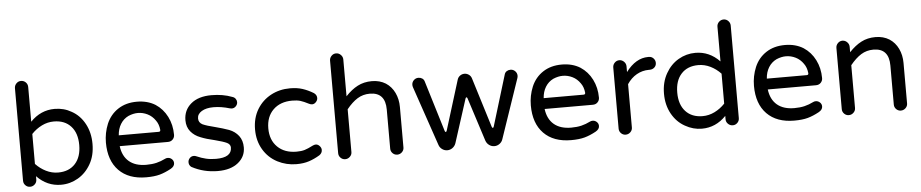

<svg xmlns="http://www.w3.org/2000/svg" viewBox="-42 -1010 6285 1310"><g transform="rotate(-5 3101.0 -354.5)"><path d="M167 -62.5V-39.1Q167 -20.5 153.3 -7.3Q139.6 5.9 121.1 5.9Q102.5 5.9 89.4 -7.3Q76.2 -20.5 76.2 -39.1V-672.9Q76.2 -691.4 89.4 -705.1Q102.5 -718.8 121.1 -718.8Q140.6 -718.8 153.8 -705.6Q167 -692.4 167 -672.9V-435.5Q237.3 -508.8 333 -508.8Q396.5 -508.8 448.2 -478.5Q504.9 -447.3 537.6 -386.7Q570.3 -326.2 570.3 -249Q570.3 -168.9 537.1 -111.3Q503.9 -52.7 449.7 -21Q395.5 10.7 333 10.7Q237.3 10.7 167 -62.5ZM479.5 -249Q479.5 -331.1 437 -377.4Q394.5 -423.8 320.3 -423.8Q277.3 -423.8 237.8 -404.3Q198.2 -384.8 167 -351.6V-146.5Q198.2 -113.3 237.8 -93.8Q277.3 -74.2 320.3 -74.2Q394.5 -74.2 437 -120.6Q479.5 -167 479.5 -249Z M662.1 -249Q662.1 -315.4 687.5 -377Q713.9 -438.5 767.6 -473.6Q821.3 -508.8 896.5 -508.8Q968.8 -508.8 1022.5 -475.6Q1073.2 -442.4 1101.6 -386.2Q1129.9 -330.1 1129.9 -261.7Q1129.9 -243.2 1117.2 -230Q1104.5 -216.8 1084 -216.8H753.9Q762.7 -147.5 806.2 -110.8Q849.6 -74.2 923.8 -74.2Q962.9 -74.2 993.7 -81.5Q1024.4 -88.9 1055.7 -104.5Q1062.5 -108.4 1073.2 -108.4Q1088.9 -108.4 1101.1 -97.2Q1113.3 -85.9 1113.3 -69.3Q1113.3 -46.9 1086.9 -32.2Q1045.9 -9.8 1008.8 0.5Q971.7 10.7 916 10.7Q795.9 10.7 729 -57.6Q662.1 -126 662.1 -249ZM1039.1 -303.7Q1035.2 -342.8 1015.6 -369.1Q994.1 -400.4 962.4 -416Q930.7 -431.6 896.5 -431.6Q865.2 -431.6 831.1 -417Q796.9 -400.4 776.9 -367.7Q756.8 -335 753.9 -291H1027.3Q1040 -291 1039.1 -303.7Z M1228.5 -33.2Q1211.9 -44.9 1211.9 -66.4Q1211.9 -82 1223.1 -94.2Q1234.4 -106.4 1251 -106.4Q1260.7 -106.4 1268.6 -102.5Q1301.8 -87.9 1333 -80.6Q1364.3 -73.2 1401.4 -73.2Q1508.8 -73.2 1508.8 -141.6Q1508.8 -163.1 1485.4 -174.8Q1460.9 -186.5 1403.3 -201.2Q1346.7 -213.9 1308.6 -229.5Q1266.6 -245.1 1241.2 -276.4Q1215.8 -307.6 1215.8 -353.5Q1215.8 -422.9 1266.6 -465.8Q1317.4 -508.8 1407.2 -508.8Q1485.4 -508.8 1548.8 -484.4Q1562.5 -480.5 1570.3 -469.7Q1578.1 -459 1578.1 -446.3Q1578.1 -430.7 1566.4 -418.5Q1554.7 -406.2 1538.1 -406.2L1525.4 -408.2Q1466.8 -425.8 1414.1 -425.8Q1363.3 -425.8 1333 -407.2Q1302.7 -388.7 1302.7 -358.4Q1302.7 -330.1 1329.1 -316.4Q1357.4 -303.7 1414.1 -290Q1466.8 -276.4 1507.8 -261.7Q1547.9 -246.1 1572.3 -214.4Q1596.7 -182.6 1596.7 -134.8Q1596.7 -71.3 1545.9 -30.3Q1495.1 10.7 1407.2 10.7Q1310.5 10.7 1228.5 -33.2Z M1815.4 -20.5Q1753.9 -52.7 1718.8 -112.3Q1683.6 -171.9 1683.6 -249Q1683.6 -328.1 1719.7 -387.7Q1754.9 -445.3 1814 -477.1Q1873 -508.8 1945.3 -508.8Q1994.1 -508.8 2031.2 -496.6Q2068.4 -484.4 2105.5 -461.9Q2125 -448.2 2125 -426.8Q2125 -412.1 2113.3 -399.4Q2101.6 -386.7 2086.9 -386.7Q2077.1 -386.7 2065.4 -392.6Q2031.2 -410.2 2008.8 -417Q1986.3 -423.8 1953.1 -423.8Q1871.1 -423.8 1822.8 -376.5Q1774.4 -329.1 1774.4 -249Q1774.4 -168.9 1822.8 -121.6Q1871.1 -74.2 1953.1 -74.2Q1986.3 -74.2 2008.8 -81.1Q2031.2 -87.9 2065.4 -105.5Q2077.1 -111.3 2086.9 -111.3Q2101.6 -111.3 2113.3 -98.6Q2125 -85.9 2125 -71.3Q2125 -49.8 2105.5 -36.1Q2068.4 -13.7 2031.2 -1.5Q1994.1 10.7 1945.3 10.7Q1876 10.7 1815.4 -20.5Z M2234.4 -39.1V-672.9Q2234.4 -691.4 2247.6 -705.1Q2260.7 -718.8 2279.3 -718.8Q2297.9 -718.8 2311.5 -705.1Q2325.2 -691.4 2325.2 -672.9V-420.9Q2365.2 -463.9 2408.2 -486.3Q2451.2 -508.8 2505.9 -508.8Q2559.6 -508.8 2600.6 -483.4Q2639.6 -458 2660.6 -414.1Q2681.6 -370.1 2681.6 -316.4V-39.1Q2681.6 -20.5 2668 -7.3Q2654.3 5.9 2635.7 5.9Q2617.2 5.9 2604 -7.3Q2590.8 -20.5 2590.8 -39.1V-306.6Q2590.8 -424.8 2484.4 -424.8Q2437.5 -424.8 2399.9 -401.4Q2362.3 -377.9 2325.2 -332V-39.1Q2325.2 -20.5 2311.5 -7.3Q2297.9 5.9 2279.3 5.9Q2260.7 5.9 2247.6 -7.3Q2234.4 -20.5 2234.4 -39.1Z M2920.9 -36.1 2782.2 -442.4Q2779.3 -451.2 2779.3 -459Q2779.3 -477.5 2792.5 -490.7Q2805.7 -503.9 2824.2 -503.9Q2838.9 -503.9 2850.1 -496.6Q2861.3 -489.3 2865.2 -476.6L2971.7 -127Q2974.6 -119.1 2978.5 -119.1Q2982.4 -119.1 2985.4 -127L3090.8 -467.8Q3095.7 -484.4 3109.4 -494.1Q3123 -503.9 3139.6 -503.9Q3156.2 -503.9 3169.9 -494.1Q3183.6 -484.4 3188.5 -467.8L3293.9 -127Q3296.9 -119.1 3300.8 -119.1Q3304.7 -119.1 3307.6 -127L3414.1 -476.6Q3418 -489.3 3429.2 -496.6Q3440.4 -503.9 3455.1 -503.9Q3473.6 -503.9 3486.8 -490.7Q3500 -477.5 3500 -459Q3500 -451.2 3497.1 -442.4L3358.4 -36.1Q3352.5 -17.6 3336.4 -5.9Q3320.3 5.9 3300.8 5.9Q3281.2 5.9 3265.1 -5.9Q3249 -17.6 3242.2 -37.1L3146.5 -335Q3143.6 -342.8 3139.6 -342.8Q3135.7 -342.8 3132.8 -335L3037.1 -37.1Q3030.3 -17.6 3014.2 -5.9Q2998 5.9 2978.5 5.9Q2959 5.9 2942.9 -5.9Q2926.8 -17.6 2920.9 -36.1Z M3572.3 -249Q3572.3 -315.4 3597.7 -377Q3624 -438.5 3677.7 -473.6Q3731.4 -508.8 3806.6 -508.8Q3878.9 -508.8 3932.6 -475.6Q3983.4 -442.4 4011.7 -386.2Q4040 -330.1 4040 -261.7Q4040 -243.2 4027.3 -230Q4014.6 -216.8 3994.1 -216.8H3664.1Q3672.9 -147.5 3716.3 -110.8Q3759.8 -74.2 3834 -74.2Q3873 -74.2 3903.8 -81.5Q3934.6 -88.9 3965.8 -104.5Q3972.7 -108.4 3983.4 -108.4Q3999 -108.4 4011.2 -97.2Q4023.4 -85.9 4023.4 -69.3Q4023.4 -46.9 3997.1 -32.2Q3956.1 -9.8 3918.9 0.5Q3881.8 10.7 3826.2 10.7Q3706.1 10.7 3639.2 -57.6Q3572.3 -126 3572.3 -249ZM3949.2 -303.7Q3945.3 -342.8 3925.8 -369.1Q3904.3 -400.4 3872.6 -416Q3840.8 -431.6 3806.6 -431.6Q3775.4 -431.6 3741.2 -417Q3707 -400.4 3687 -367.7Q3667 -335 3664.1 -291H3937.5Q3950.2 -291 3949.2 -303.7Z M4155.3 -39.1V-458Q4155.3 -476.6 4168.5 -490.2Q4181.6 -503.9 4200.2 -503.9Q4218.8 -503.9 4232.4 -490.2Q4246.1 -476.6 4246.1 -458V-418.9Q4313.5 -508.8 4398.4 -508.8H4403.3Q4421.9 -508.8 4434.6 -495.6Q4447.3 -482.4 4447.3 -463.9Q4447.3 -445.3 4434.1 -433.1Q4420.9 -420.9 4401.4 -420.9H4396.5Q4350.6 -420.9 4312 -398.9Q4273.4 -377 4246.1 -335.9V-39.1Q4246.1 -20.5 4232.4 -7.3Q4218.8 5.9 4200.2 5.9Q4181.6 5.9 4168.5 -7.3Q4155.3 -20.5 4155.3 -39.1Z M4607.4 -20.5Q4550.8 -51.8 4517.6 -111.8Q4484.4 -171.9 4484.4 -249Q4484.4 -328.1 4518.6 -387.7Q4551.8 -446.3 4605.5 -477.5Q4659.2 -508.8 4721.7 -508.8Q4817.4 -508.8 4887.7 -435.5V-672.9Q4887.7 -692.4 4901.4 -705.6Q4915 -718.8 4933.6 -718.8Q4952.1 -718.8 4965.3 -705.1Q4978.5 -691.4 4978.5 -672.9V-39.1Q4978.5 -20.5 4965.3 -7.3Q4952.1 5.9 4933.6 5.9Q4915 5.9 4901.4 -7.3Q4887.7 -20.5 4887.7 -39.1V-62.5Q4817.4 10.7 4721.7 10.7Q4662.1 10.7 4607.4 -20.5ZM4887.7 -146.5V-351.6Q4856.4 -384.8 4816.9 -404.3Q4777.3 -423.8 4734.4 -423.8Q4660.2 -423.8 4617.7 -377.4Q4575.2 -331.1 4575.2 -249Q4575.2 -167 4617.7 -120.6Q4660.2 -74.2 4734.4 -74.2Q4777.3 -74.2 4816.9 -93.8Q4856.4 -113.3 4887.7 -146.5Z M5100.6 -249Q5100.6 -315.4 5126 -377Q5152.3 -438.5 5206.1 -473.6Q5259.8 -508.8 5335 -508.8Q5407.2 -508.8 5460.9 -475.6Q5511.7 -442.4 5540 -386.2Q5568.4 -330.1 5568.4 -261.7Q5568.4 -243.2 5555.7 -230Q5543 -216.8 5522.5 -216.8H5192.4Q5201.2 -147.5 5244.6 -110.8Q5288.1 -74.2 5362.3 -74.2Q5401.4 -74.2 5432.1 -81.5Q5462.9 -88.9 5494.1 -104.5Q5501 -108.4 5511.7 -108.4Q5527.3 -108.4 5539.6 -97.2Q5551.8 -85.9 5551.8 -69.3Q5551.8 -46.9 5525.4 -32.2Q5484.4 -9.8 5447.3 0.5Q5410.2 10.7 5354.5 10.7Q5234.4 10.7 5167.5 -57.6Q5100.6 -126 5100.6 -249ZM5477.5 -303.7Q5473.6 -342.8 5454.1 -369.1Q5432.6 -400.4 5400.9 -416Q5369.1 -431.6 5335 -431.6Q5303.7 -431.6 5269.5 -417Q5235.4 -400.4 5215.3 -367.7Q5195.3 -335 5192.4 -291H5465.8Q5478.5 -291 5477.5 -303.7Z M5683.6 -39.1V-458Q5683.6 -476.6 5696.8 -490.2Q5710 -503.9 5728.5 -503.9Q5747.1 -503.9 5760.7 -490.2Q5774.4 -476.6 5774.4 -458V-420.9Q5814.5 -463.9 5857.4 -486.3Q5900.4 -508.8 5955.1 -508.8Q6008.8 -508.8 6049.8 -483.4Q6088.9 -458 6109.9 -414.1Q6130.9 -370.1 6130.9 -316.4V-39.1Q6130.9 -20.5 6117.2 -7.3Q6103.5 5.9 6085 5.9Q6066.4 5.9 6053.2 -7.3Q6040 -20.5 6040 -39.1V-306.6Q6040 -424.8 5933.6 -424.8Q5886.7 -424.8 5849.1 -401.4Q5811.5 -377.9 5774.4 -332V-39.1Q5774.4 -20.5 5760.7 -7.3Q5747.1 5.9 5728.5 5.9Q5710 5.9 5696.8 -7.3Q5683.6 -20.5 5683.6 -39.1Z"/></g></svg>

Font: jf-openhuninn-1.1
Style: Regular
Weight: 400
Designer: [Kosugi Maru]
      Designed by Motoya company      

      [Varela Round]
      Joe Prince(Latin component); Avraham Co
Foundry: justfont CO.,LTD.
Version: 1.1